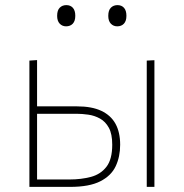

<svg xmlns="http://www.w3.org/2000/svg" viewBox="-20 -731 719 751"><path d="M95 0Q95 -56.5 95 -108.5Q95 -160.5 95 -221V-271Q95 -311.5 95 -348.2Q95 -385 95 -420.8Q95 -456.5 95 -494L125 -496Q125 -439.5 125 -385.8Q125 -332 125 -271Q125 -204.5 125 -147.5Q125 -90.5 125 -29H251.5Q298 -29 336 -39.2Q374 -49.5 396.5 -78.8Q419 -108 419 -165Q419 -207 405.8 -231.2Q392.5 -255.5 371.2 -267.2Q350 -279 325.5 -282.5Q301 -286 279 -286H119L108.5 -315Q141 -315 189.8 -315Q238.5 -315 281 -315Q339 -315 376.2 -297.5Q413.5 -280 431.8 -246.8Q450 -213.5 450 -165Q450 -118 432.5 -80.8Q415 -43.5 372.2 -21.8Q329.5 0 254 0Q208 0 165.8 0Q123.5 0 95 0ZM554 0Q554 -56.5 554 -108.5Q554 -160.5 554 -221V-271Q554 -311.5 554 -348.2Q554 -385 554 -420.8Q554 -456.5 554 -494L584 -495.5Q584 -458 584 -422Q584 -386 584 -349Q584 -312 584 -271V-221Q584 -160.5 584 -108.5Q584 -56.5 584 0ZM438.5 -628Q423.5 -628 413.5 -638.5Q403.5 -649 403.5 -669Q403.5 -691 413.8 -701Q424 -711 439.5 -711Q455.5 -711 465 -700.5Q474.5 -690 474.5 -669Q474.5 -649 464.8 -638.5Q455 -628 438.5 -628ZM238.5 -628Q223.5 -628 213.5 -638.5Q203.5 -649 203.5 -669Q203.5 -691 213.8 -701Q224 -711 239.5 -711Q255.5 -711 265 -700.5Q274.5 -690 274.5 -669Q274.5 -649 264.8 -638.5Q255 -628 238.5 -628Z"/></svg>

Font: Commissioner Thin
Style: Regular
Weight: 100
Designer: Kostas Bartsokas
Foundry: Kostas Bartsokas
Version: Version 1.001;gftools[0.9.23]